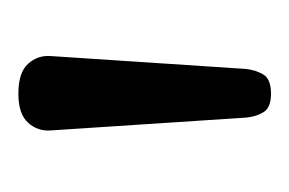

<svg xmlns="http://www.w3.org/2000/svg" viewBox="-73 -922 315 209"><g transform="rotate(-90 84.5 -817.5)"><path d="M87 -680Q72 -680 67 -688Q62 -696 61 -707L47 -920Q46 -934 55.5 -944.5Q65 -955 87 -955Q110 -955 119.5 -944.5Q129 -934 128 -920L114 -708Q113 -697 108 -688.5Q103 -680 87 -680Z"/></g></svg>

Font: Playwrite US Modern Light
Style: Regular
Weight: 300
Designer: Veronika Burian, José Scaglione
Foundry: TypeTogether
Version: Version 1.003